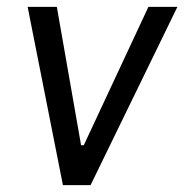

<svg xmlns="http://www.w3.org/2000/svg" viewBox="-20 -537 535 557"><path d="M162.5 0 60.2 -517H144.9L215.2 -115.8H223.1L410.5 -517H494.6L242.8 0Z"/></svg>

Font: Public Sans Thin
Style: Italic
Weight: 100
Italic angle: -8°
Designer: The Public Sans project authors (U.S. Web Design System). Libre Franklin designed by Pablo Impallari and Rodrigo Fuenzal
Version: Version 2.000